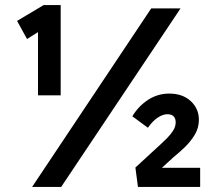

<svg xmlns="http://www.w3.org/2000/svg" viewBox="-20 -733 839 753"><path d="M129 -359V-607L86 -580L47 -651L151 -713H218V-359ZM106 0 573 -700H688L220 0ZM521 0 511 -76 611 -168Q621 -177 634.5 -190.5Q648 -204 658.5 -220Q669 -236 669 -253Q669 -285 636 -285Q619 -285 599 -272Q579 -259 560 -232L499 -277Q524 -318 561.5 -342Q599 -366 644 -366Q696 -366 728 -336.5Q760 -307 760 -263Q760 -231 743.5 -204Q727 -177 704 -155Q681 -133 661 -117L615 -75H765V0Z"/></svg>

Font: Readex Pro Medium
Style: Regular
Weight: 500
Designer: Bonnie Shaver-Troup, Thomas Jockin
Foundry: Lexend
Version: Version 1.204; ttfautohint (v1.8.4.7-5d5b)